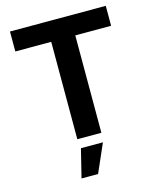

<svg xmlns="http://www.w3.org/2000/svg" viewBox="-137 -823 943 1150"><g transform="rotate(-15 334.0 -247.5)"><path d="M36.8 -603.8V-727.5H630.9V-603.8H408.7V0H259.5V-603.8ZM223 233.6 266.5 57.6H402.8L325.7 233.6Z"/></g></svg>

Font: Atlassian Sans
Style: Regular
Weight: 400
Designer: Rasmus Andersson
Foundry: Modifications by Atlassian Pty Ltd, manufactured by rsms
Version: Version 4.001;git-9221beed3